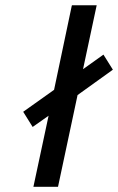

<svg xmlns="http://www.w3.org/2000/svg" viewBox="-20 -715 452 735"><path d="M68.8 -287.1 187 -371.1 254.9 -693.8 255.9 -694.8H350.1L297.9 -450.2L376 -505.9L412.1 -448.2L276.9 -351.1L202.1 0H107.9L166 -272L105 -229Z"/></svg>

Font: CMU Bright
Style: SemiBoldOblique
Weight: 600
Italic angle: -12°
Version: Version 0.7.0